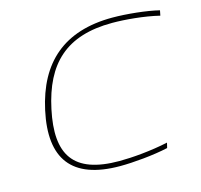

<svg xmlns="http://www.w3.org/2000/svg" viewBox="-101 -789 952 908"><g transform="rotate(-15 375.5 -335.0)"><path d="M746 -629 751 -654C691 -669 593 -679 524 -679C286 -679 152 -559 104 -338C55 -112 142 9 379 9C443 9 544 0 615 -16L621 -41C538 -23 444 -15 382 -15C155 -15 89 -123 134 -335C179 -547 291 -655 517 -655C579 -655 672 -647 746 -629Z"/></g></svg>

Font: LT Wave Thin
Style: Italic
Weight: 100
Designer: Daniel Lyons
Version: Version 2.5 (Glyphs App)